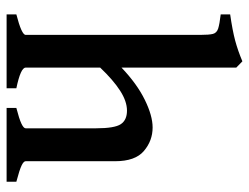

<svg xmlns="http://www.w3.org/2000/svg" viewBox="-104 -632 736 567"><g transform="rotate(90 263.5 -348.0)"><path d="M298.3 0V-28.8Q330.6 -37.1 344.5 -43.7Q358.4 -50.3 358.4 -56.2V-264.2Q358.4 -318.8 346.2 -337.2Q334 -355.5 306.2 -355.5Q278.8 -355.5 247.3 -335.2Q215.8 -314.9 179.2 -276.4V-56.2Q179.2 -41.5 240.2 -28.8V0H22V-28.8Q82.5 -44.4 82.5 -56.2V-573.2Q82.5 -598.1 79.6 -609.4Q76.7 -620.6 63.7 -624.8Q50.8 -628.9 22 -632.3V-660.2Q69.3 -667 99.4 -675Q129.4 -683.1 160.6 -696.3L179.2 -678.2V-339.4Q227.5 -385.3 274.4 -408.2Q321.3 -431.2 356 -431.2Q395 -431.2 425.3 -405.5Q455.6 -379.9 455.6 -320.3V-56.2Q455.6 -50.3 468.3 -44.2Q481 -38.1 516.1 -28.8V0Z"/></g></svg>

Font: Dai Banna SIL Medium
Style: Regular
Weight: 500
Designer: Victor Gaultney
Foundry: SIL International
Version: Version 4.000